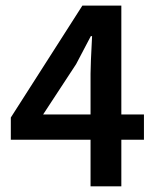

<svg xmlns="http://www.w3.org/2000/svg" viewBox="-20 -656 553 676"><path d="M131.8 -252.9H298.8V-397Q298.8 -426.8 304.2 -528.8H299.8Q295.4 -520 248 -430.2ZM298.8 0V-164.1H18.1V-242.2L270 -636.2H407.2V-252.9H486.8V-164.1H407.2V0Z"/></svg>

Font: Source Sans 3 Semibold
Style: Regular
Weight: 600
Designer: Paul D. Hunt
Foundry: Adobe
Version: Version 3.052;hotconv 1.1.0;makeotfexe 2.6.0